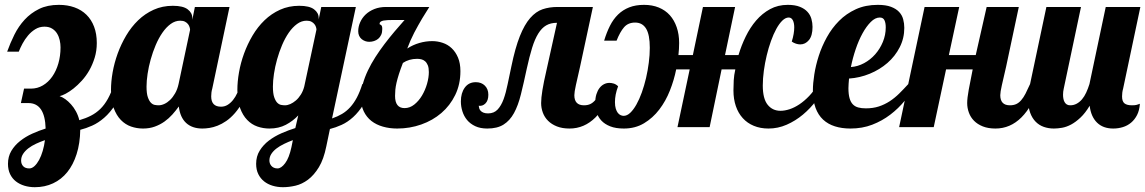

<svg xmlns="http://www.w3.org/2000/svg" viewBox="-20 -529 4766 799"><path d="M497.1 -179.2Q481.9 -127.9 460.2 -94.2Q438.5 -60.5 413.8 -39.1Q389.2 -17.6 363.3 -6.1Q337.4 5.4 314 11.2Q313 67.9 298.8 112.3Q284.7 156.7 260 187.3Q235.4 217.8 200.9 233.9Q166.5 250 125 250Q102.1 250 81.8 243.9Q61.5 237.8 46.1 225.8Q30.8 213.9 22 195.6Q13.2 177.2 13.2 152.8Q13.2 122.6 27.1 99.1Q41 75.7 63.5 57.9Q85.9 40 114 27.3Q142.1 14.6 169.9 5.9Q167 -100.1 98.1 -100.1H66.9L80.1 -160.2H108.9Q135.7 -160.2 158.4 -173.6Q181.2 -187 197.5 -210.4Q213.9 -233.9 222.9 -265.1Q231.9 -296.4 231.9 -332Q231.9 -346.7 228.5 -361.8Q225.1 -377 217.5 -389.4Q210 -401.9 197 -409.9Q184.1 -418 165 -418Q144 -418 127 -407.5Q109.9 -397 96.7 -381.3Q83.5 -365.7 73.7 -347.4Q64 -329.1 58.1 -314H9.8Q22.5 -349.6 39.8 -384.5Q57.1 -419.4 82.5 -447Q107.9 -474.6 142.6 -491.7Q177.2 -508.8 225.1 -508.8Q260.7 -508.8 290 -498.3Q319.3 -487.8 339.8 -467.5Q360.4 -447.3 371.6 -417.7Q382.8 -388.2 382.8 -350.1Q382.8 -317.4 374 -288.8Q365.2 -260.3 351.6 -236.3Q337.9 -212.4 320.6 -193.4Q303.2 -174.3 285.9 -160.6Q268.6 -147 253.2 -138.9Q237.8 -130.9 228 -128.9Q239.7 -125 252 -116.2Q264.2 -107.4 275.6 -94.7Q287.1 -82 296.1 -65.4Q305.2 -48.8 310.1 -28.8Q336.9 -36.6 358.4 -47.6Q379.9 -58.6 397.5 -75.7Q415 -92.8 429 -117.9Q442.9 -143.1 455.1 -179.2ZM167 54.2Q147.5 61 129.6 69.3Q111.8 77.6 98.1 88.1Q84.5 98.6 76.2 111.3Q67.9 124 67.9 139.2Q67.9 153.3 76.4 162.6Q85 171.9 102.1 171.9Q112.8 171.9 123.3 162.4Q133.8 152.8 142.6 136.7Q151.4 120.6 157.7 99.1Q164.1 77.6 167 54.2Z M1022.9 -179.2Q1008.8 -138.7 992.2 -108.9Q975.6 -79.1 957.8 -58.6Q939.9 -38.1 921.4 -25.4Q902.8 -12.7 885.3 -5.9Q867.7 1 851.6 3.4Q835.4 5.9 822.3 5.9Q779.8 5.9 754.6 -17.3Q729.5 -40.5 724.1 -85.9Q711.9 -68.8 697.3 -52.5Q682.6 -36.1 664.6 -23.2Q646.5 -10.3 624.3 -2.2Q602.1 5.9 575.2 5.9Q549.3 5.9 525.4 -2.4Q501.5 -10.7 482.9 -29.8Q464.4 -48.8 453.1 -79.6Q441.9 -110.4 441.9 -154.8Q441.9 -189 448.7 -228Q455.6 -267.1 469.7 -306.2Q483.9 -345.2 505.1 -381.1Q526.4 -417 554.9 -444.6Q583.5 -472.2 619.6 -488.5Q655.8 -504.9 699.2 -504.9Q741.7 -504.9 761 -490.2Q780.3 -475.6 780.3 -454.1V-446.8L791 -500H935.1L863.3 -160.2Q860.8 -151.9 859.9 -143.8Q858.9 -135.7 858.9 -127.9Q858.9 -85 899.9 -85Q914.6 -85 927 -92.5Q939.5 -100.1 949.7 -112.8Q960 -125.5 967.8 -142.8Q975.6 -160.2 981 -179.2ZM771 -404.8Q771 -409.2 769 -415.8Q767.1 -422.4 762.5 -428.5Q757.8 -434.6 750 -438.7Q742.2 -442.9 730 -442.9Q709 -442.9 690.2 -429.2Q671.4 -415.5 655.8 -392.8Q640.1 -370.1 627.9 -341.3Q615.7 -312.5 607.2 -282Q598.6 -251.5 594.2 -221.9Q589.8 -192.4 589.8 -168.9Q589.8 -140.1 595.2 -124.5Q600.6 -108.9 608.2 -101.3Q615.7 -93.8 624.5 -92.3Q633.3 -90.8 640.1 -90.8Q651.4 -90.8 663.8 -96.4Q676.3 -102.1 687.7 -113Q699.2 -124 708.7 -140.6Q718.3 -157.2 723.1 -179.2Z M1337.9 80.1Q1327.1 133.8 1306.9 167Q1286.6 200.2 1261.7 218.8Q1236.8 237.3 1209.7 243.7Q1182.6 250 1157.7 250Q1134.8 250 1114.5 243.9Q1094.2 237.8 1079.1 225.8Q1064 213.9 1054.9 195.6Q1045.9 177.2 1045.9 152.8Q1045.9 121.6 1060.8 97.7Q1075.7 73.7 1099.1 55.9Q1122.6 38.1 1151.6 25.4Q1180.7 12.7 1209 3.9L1221.2 -48.8Q1199.2 -25.4 1169.7 -9.8Q1140.1 5.9 1101.1 5.9Q1075.2 5.9 1051.3 -2.4Q1027.3 -10.7 1008.8 -29.8Q990.2 -48.8 979 -79.6Q967.8 -110.4 967.8 -154.8Q967.8 -189 974.6 -228Q981.4 -267.1 995.6 -306.2Q1009.8 -345.2 1031 -381.1Q1052.2 -417 1080.8 -444.6Q1109.4 -472.2 1145.5 -488.5Q1181.6 -504.9 1225.1 -504.9Q1267.6 -504.9 1286.9 -490.2Q1306.2 -475.6 1306.2 -454.1V-448.2L1316.9 -500H1460.9L1361.8 -36.1Q1384.8 -43.9 1403.3 -54.9Q1421.9 -65.9 1437.3 -82.8Q1452.6 -99.6 1465.1 -123Q1477.5 -146.5 1487.8 -179.2H1529.8Q1514.6 -129.4 1493.9 -96.2Q1473.1 -63 1449.7 -41.7Q1426.3 -20.5 1401.4 -9.3Q1376.5 2 1353 7.8ZM1296.9 -405.8Q1296.9 -410.2 1294.9 -416.5Q1293 -422.9 1288.3 -428.7Q1283.7 -434.6 1275.9 -438.7Q1268.1 -442.9 1255.9 -442.9Q1234.9 -442.9 1216.1 -429.2Q1197.3 -415.5 1181.6 -392.8Q1166 -370.1 1153.8 -341.3Q1141.6 -312.5 1133.1 -282Q1124.5 -251.5 1120.1 -221.9Q1115.7 -192.4 1115.7 -168.9Q1115.7 -140.1 1121.1 -124.5Q1126.5 -108.9 1134 -101.3Q1141.6 -93.8 1150.4 -92.3Q1159.2 -90.8 1166 -90.8Q1176.3 -90.8 1188 -95.9Q1199.7 -101.1 1211.2 -110.8Q1222.7 -120.6 1231.9 -135.3Q1241.2 -149.9 1246.1 -168.9ZM1198.7 54.2Q1179.2 61.5 1161.6 70.1Q1144 78.6 1130.6 88.9Q1117.2 99.1 1109.1 111.6Q1101.1 124 1101.1 139.2Q1101.1 144.5 1103 150.4Q1105 156.2 1109.1 161.1Q1113.3 166 1119.6 168.9Q1126 171.9 1134.8 171.9Q1150.4 171.9 1166.7 150.1Q1183.1 128.4 1192.9 83Z M1736.8 -452.1Q1729 -439 1720.5 -423.8Q1711.9 -408.7 1703.6 -392.6Q1695.3 -376.5 1688 -359.9Q1680.7 -343.3 1674.8 -327.1Q1698.2 -342.3 1724.9 -350.1Q1751.5 -357.9 1778.8 -357.9Q1800.8 -357.9 1822 -350.8Q1843.3 -343.8 1859.6 -328.4Q1876 -313 1886 -289.3Q1896 -265.6 1896 -232.9Q1896 -178.2 1874.5 -134Q1853 -89.8 1816.9 -58.8Q1780.8 -27.8 1733.2 -11Q1685.5 5.9 1632.8 5.9Q1601.1 5.9 1573.5 -2Q1545.9 -9.8 1525.6 -25.6Q1505.4 -41.5 1493.7 -65.7Q1481.9 -89.8 1481.9 -123Q1481.9 -150.9 1489.7 -179.2Q1497.6 -207.5 1511 -235.6Q1524.4 -263.7 1542.2 -291.5Q1560.1 -319.3 1580.3 -345.9Q1600.6 -372.6 1621.8 -397.7Q1643.1 -422.9 1663.6 -445.8H1614.7Q1603 -445.8 1593 -445.3Q1583 -444.8 1575.7 -443.4Q1568.4 -441.9 1564 -438.7Q1559.6 -435.5 1559.6 -430.2Q1559.6 -427.7 1561.3 -427.2Q1563 -426.8 1565.2 -425.3Q1567.4 -423.8 1569.1 -420.4Q1570.8 -417 1570.8 -408.2Q1570.8 -394 1566.2 -384Q1561.5 -374 1554 -367.7Q1546.4 -361.3 1536.6 -358.2Q1526.9 -355 1516.6 -355Q1507.8 -355 1499.8 -357.9Q1491.7 -360.8 1485.1 -366.2Q1478.5 -371.6 1474.6 -379.9Q1470.7 -388.2 1470.7 -398.9Q1470.7 -418 1478.8 -436.3Q1486.8 -454.6 1501.7 -468.8Q1516.6 -482.9 1538.1 -491.5Q1559.6 -500 1586.9 -500H1766.6ZM1656.7 -267.1Q1646.5 -240.7 1640.1 -220.7Q1633.8 -200.7 1630.1 -184.8Q1626.5 -168.9 1625.2 -155.8Q1624 -142.6 1624 -129.9Q1624 -79.1 1663.6 -79.1Q1685.5 -79.1 1704.1 -94Q1722.7 -108.9 1736.1 -131.3Q1749.5 -153.8 1757.1 -180.2Q1764.6 -206.5 1764.6 -229Q1764.6 -246.6 1760.3 -257.3Q1755.9 -268.1 1748.8 -274.2Q1741.7 -280.3 1733.2 -282.2Q1724.6 -284.2 1715.8 -284.2Q1698.7 -284.2 1683.8 -279.8Q1668.9 -275.4 1656.7 -267.1Z M2536.1 -179.2Q2473.1 5.9 2350.1 5.9Q2319.8 5.9 2297.6 -2.9Q2275.4 -11.7 2260.7 -26.4Q2246.1 -41 2239 -60.3Q2231.9 -79.6 2231.9 -100.1Q2231.9 -121.1 2237.3 -154.3Q2242.7 -187.5 2253.9 -235.8L2297.9 -434.1Q2271.5 -434.1 2252.9 -423.3Q2234.4 -412.6 2220 -389.4Q2205.6 -366.2 2194.3 -329.8Q2183.1 -293.5 2171.9 -242.2Q2159.2 -182.6 2147.7 -136.2Q2136.2 -89.8 2118.9 -58.3Q2101.6 -26.9 2075.4 -10.5Q2049.3 5.9 2007.8 5.9Q1978.5 5.9 1957.8 -3.9Q1937 -13.7 1923.8 -29.5Q1910.6 -45.4 1904.3 -65.7Q1897.9 -85.9 1897.9 -106.9Q1897.9 -142.1 1914.3 -164.6Q1930.7 -187 1960 -187Q1983.4 -187 1997.8 -172.6Q2012.2 -158.2 2012.2 -134.8Q2012.2 -110.4 2000 -98.4Q1987.8 -86.4 1972.2 -88.9Q1972.7 -83.5 1974.4 -77.9Q1976.1 -72.3 1980.5 -67.6Q1984.9 -63 1992.2 -60.1Q1999.5 -57.1 2011.2 -57.1Q2035.6 -57.1 2050.8 -73.2Q2065.9 -89.4 2075.7 -116.2Q2085.4 -143.1 2092.5 -178.5Q2099.6 -213.9 2107.9 -252Q2124 -330.1 2143.3 -378.4Q2162.6 -426.8 2186.3 -453.9Q2210 -481 2238 -490.5Q2266.1 -500 2299.8 -500H2447.3L2394 -252Q2382.8 -203.6 2376.5 -174.6Q2370.1 -145.5 2370.1 -132.8Q2370.1 -90.8 2410.2 -90.8Q2425.3 -90.8 2436.3 -95.9Q2447.3 -101.1 2456.8 -112.1Q2466.3 -123 2475.1 -139.6Q2483.9 -156.2 2494.1 -179.2Z M3418 -179.2Q3402.3 -144.5 3377.4 -111.3Q3352.5 -78.1 3321.3 -52Q3290 -25.9 3253.7 -10Q3217.3 5.9 3178.2 5.9Q3144 5.9 3116.9 -5.4Q3089.8 -16.6 3071 -37.4Q3052.2 -58.1 3042.2 -87.4Q3032.2 -116.7 3032.2 -152.8Q3032.2 -173.3 3033.4 -195.1Q3034.7 -216.8 3040 -240.2H2982.9L2933.1 0H2799.3L2850.1 -240.2H2793.9Q2785.2 -196.3 2767.8 -152.3Q2750.5 -108.4 2723.6 -73.2Q2696.8 -38.1 2660.2 -16.1Q2623.5 5.9 2576.2 5.9Q2542.5 5.9 2519.5 -3.2Q2496.6 -12.2 2482.7 -27.1Q2468.8 -42 2462.9 -61Q2457 -80.1 2457 -100.1Q2457 -121.1 2461.9 -136.7Q2466.8 -152.3 2474.9 -162.8Q2482.9 -173.3 2493.7 -178.7Q2504.4 -184.1 2516.1 -184.1Q2524.4 -184.1 2534.2 -181.2Q2543.9 -178.2 2552.2 -169.9Q2545.4 -151.9 2542.2 -135.5Q2539.1 -119.1 2539.1 -104Q2539.1 -87.9 2542.5 -76.9Q2545.9 -65.9 2551 -59.3Q2556.2 -52.7 2562.7 -49.8Q2569.3 -46.9 2575.2 -46.9Q2589.4 -46.9 2602.8 -59.6Q2616.2 -72.3 2628.4 -94Q2640.6 -115.7 2650.9 -144.3Q2661.1 -172.9 2668.5 -204.3Q2675.8 -235.8 2679.9 -268.1Q2684.1 -300.3 2684.1 -330.1Q2684.1 -384.8 2668.7 -409.9Q2653.3 -435.1 2623 -435.1Q2593.8 -435.1 2576.9 -415.5Q2560.1 -396 2545.9 -359.9H2494.1Q2504.4 -394 2518.3 -421.6Q2532.2 -449.2 2552 -468.5Q2571.8 -487.8 2598.4 -498.3Q2625 -508.8 2660.2 -508.8Q2694.3 -508.8 2721.7 -497.6Q2749 -486.3 2767.6 -465.6Q2786.1 -444.8 2796.1 -415.5Q2806.2 -386.2 2806.2 -350.1Q2806.2 -325.2 2803.2 -299.8H2863.3L2905.3 -500H3039.1L2997.1 -299.8H3053.2Q3064.9 -339.4 3083.3 -377Q3101.6 -414.6 3126.7 -443.8Q3151.9 -473.1 3184.6 -491Q3217.3 -508.8 3258.3 -508.8Q3288.6 -508.8 3308.6 -500.7Q3328.6 -492.7 3340.3 -479.7Q3352.1 -466.8 3356.7 -450.2Q3361.3 -433.6 3361.3 -417Q3361.3 -380.4 3346.4 -362.3Q3331.5 -344.2 3310.1 -344.2Q3301.8 -344.2 3292.5 -347.2Q3283.2 -350.1 3274.9 -356Q3280.3 -373 3282.7 -387.7Q3285.2 -402.3 3285.2 -415Q3285.2 -433.6 3279.3 -444.8Q3273.4 -456.1 3262.2 -456.1Q3249 -456.1 3235.8 -443.4Q3222.7 -430.7 3210.7 -408.9Q3198.7 -387.2 3188.5 -358.6Q3178.2 -330.1 3170.7 -298.6Q3163.1 -267.1 3158.7 -234.6Q3154.3 -202.1 3154.3 -172.9Q3154.3 -118.2 3174.6 -93Q3194.8 -67.9 3228 -67.9Q3245.6 -67.9 3265.9 -74.5Q3286.1 -81.1 3306.9 -95Q3327.6 -108.9 3347.4 -129.6Q3367.2 -150.4 3384.3 -179.2Z M3793.9 -179.2Q3772.9 -144 3745.8 -110.8Q3718.8 -77.6 3684.8 -51.8Q3650.9 -25.9 3609.6 -10Q3568.4 5.9 3519 5.9Q3483.4 5.9 3454.6 -3.2Q3425.8 -12.2 3405.3 -31.2Q3384.8 -50.3 3373.8 -80.3Q3362.8 -110.4 3362.8 -152.8Q3362.8 -181.6 3368.7 -219.2Q3374.5 -256.8 3387.2 -296.4Q3399.9 -335.9 3420.9 -374Q3441.9 -412.1 3471.7 -442.1Q3501.5 -472.2 3541.5 -490.5Q3581.5 -508.8 3632.8 -508.8Q3666.5 -508.8 3687.7 -500.7Q3709 -492.7 3721.4 -479.5Q3733.9 -466.3 3738.5 -449Q3743.2 -431.6 3743.2 -413.1Q3743.2 -369.6 3724.1 -332.3Q3705.1 -294.9 3673.1 -267.1Q3641.1 -239.3 3599.6 -222.2Q3558.1 -205.1 3513.2 -202.1Q3512.2 -190.9 3511.5 -180.9Q3510.7 -170.9 3510.7 -162.1Q3510.7 -136.7 3515.4 -120.4Q3520 -104 3529.1 -94.7Q3538.1 -85.4 3551.5 -81.8Q3564.9 -78.1 3583 -78.1Q3612.8 -78.1 3637 -85.9Q3661.1 -93.8 3682.1 -107.4Q3703.1 -121.1 3721.9 -139.6Q3740.7 -158.2 3759.8 -179.2ZM3521 -250Q3549.3 -252 3575.7 -266.1Q3602.1 -280.3 3622.1 -303Q3642.1 -325.7 3654.1 -354.7Q3666 -383.8 3666 -415Q3666 -433.6 3660.6 -444.8Q3655.3 -456.1 3641.1 -456.1Q3622.1 -456.1 3603.8 -437.7Q3585.4 -419.4 3569.3 -390.1Q3553.2 -360.8 3540.8 -324Q3528.3 -287.1 3521 -250Z M4308.6 -179.2Q4245.6 5.9 4122.6 5.9Q4092.3 5.9 4070.1 -2.9Q4047.9 -11.7 4033.4 -26.4Q4019 -41 4012 -60.3Q4004.9 -79.6 4004.9 -100.1Q4004.9 -120.6 4011.5 -156.5Q4018.1 -192.4 4027.8 -240.2H3917L3865.7 0H3721.7L3827.6 -500H3971.7L3928.7 -299.8H4040.5L4085.9 -500H4219.7L4167 -252Q4155.8 -203.6 4149.2 -174.6Q4142.6 -145.5 4142.6 -132.8Q4142.6 -90.8 4182.6 -90.8Q4197.8 -90.8 4209 -95.9Q4220.2 -101.1 4229.7 -112.1Q4239.3 -123 4247.8 -139.6Q4256.3 -156.2 4266.6 -179.2Z M4581.5 -500H4725.6L4653.8 -160.2Q4651.4 -151.9 4650.4 -143.8Q4649.4 -135.7 4649.4 -127.9Q4649.4 -106.9 4659.4 -98.9Q4669.4 -90.8 4690.4 -90.8Q4697.8 -90.8 4702.4 -91.3Q4707 -91.8 4710.7 -92.8Q4714.4 -93.8 4717.3 -95Q4720.2 -96.2 4723.6 -97.2Q4721.7 -69.8 4711.9 -50.5Q4702.1 -31.2 4687 -18.6Q4671.9 -5.9 4652.6 0Q4633.3 5.9 4612.8 5.9Q4570.3 5.9 4545.2 -18.8Q4520 -43.5 4514.6 -88.9Q4496.1 -58.1 4476.3 -39.6Q4456.5 -21 4437.3 -10.7Q4418 -0.5 4399.7 2.7Q4381.3 5.9 4365.7 5.9Q4343.3 5.9 4323.7 -1Q4304.2 -7.8 4289.8 -22.5Q4275.4 -37.1 4267.1 -59.6Q4258.8 -82 4258.8 -113.8Q4258.8 -127.4 4260.7 -143.8Q4262.7 -160.2 4266.6 -179.2L4334.5 -500H4478.5L4406.7 -160.2Q4403.8 -147.5 4403.8 -134.8Q4403.8 -126 4405.3 -118.2Q4406.7 -110.4 4410.2 -104.2Q4413.6 -98.1 4419.2 -94.5Q4424.8 -90.8 4433.6 -90.8Q4448.2 -90.8 4460.4 -97.4Q4472.7 -104 4482.7 -115.7Q4492.7 -127.4 4500.2 -143.8Q4507.8 -160.2 4513.7 -179.2Z"/></svg>

Font: Lobster
Style: Regular
Weight: 400
Designer: Pablo Impallari
Foundry: Pablo Impallari
Version: Version 1.007; ttfautohint (v1.1) -l 8 -r 50 -G 50 -x 14 -D 